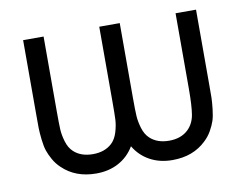

<svg xmlns="http://www.w3.org/2000/svg" viewBox="-60 -558 820 645"><g transform="rotate(-10 350.0 -236.0)"><path d="M220.2 5.9Q149.4 5.9 105 -37.1Q90.3 -50.8 80.6 -68.1Q70.8 -85.4 65.9 -100.3Q61 -115.2 58.3 -139.2Q55.7 -163.1 55.4 -177.7Q55.2 -192.4 55.2 -222.2V-478H125V-222.2Q125 -180.7 126 -161.1Q127 -141.6 133.8 -118.9Q140.6 -96.2 154.8 -83Q179.2 -60.1 220.2 -60.1Q260.7 -60.1 285.2 -83Q299.3 -96.2 306.2 -118.9Q313 -141.6 314 -161.1Q314.9 -180.7 314.9 -222.2V-478H384.8V-222.2Q384.8 -181.2 386 -161.1Q387.2 -141.1 394 -118.7Q400.9 -96.2 415 -83Q439.5 -60.1 480 -60.1Q520.5 -60.1 544.9 -83Q564.9 -102.1 570.1 -132.1Q575.2 -162.1 575.2 -222.2V-478H645V-222.2Q645 -192.4 644.8 -177.7Q644.5 -163.1 641.8 -139.2Q639.2 -115.2 634.3 -100.3Q629.4 -85.4 619.6 -68.1Q609.9 -50.8 595.2 -37.1Q550.8 5.9 480 5.9Q437 5.9 403.6 -12.2Q370.1 -30.3 350.1 -64Q330.1 -30.3 296.6 -12.2Q263.2 5.9 220.2 5.9Z"/></g></svg>

Font: Gidolinya
Style: Regular
Weight: 400
Version: Version 1.0.3